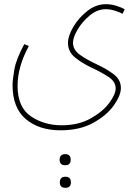

<svg xmlns="http://www.w3.org/2000/svg" viewBox="-20 -393 662 918"><path d="M269 230Q362 230 426.5 194Q491 158 524.5 110.5Q558 63 558 28Q558 -12 523.5 -38Q489 -64 443.5 -85Q398 -106 363.5 -130Q329 -154 329 -189Q329 -214 351 -251.5Q373 -289 409 -319Q445 -349 486 -349Q506 -349 529 -342Q552 -335 566 -327L576 -349Q562 -357 537 -365Q512 -373 486 -373Q439 -373 397.5 -340.5Q356 -308 330.5 -264.5Q305 -221 305 -188Q305 -145 339.5 -117.5Q374 -90 419 -69Q464 -48 498.5 -25.5Q533 -3 533 30Q533 58 502 99.5Q471 141 413 173.5Q355 206 275 206Q191 206 127.5 163Q64 120 64 17Q64 -74 118 -173L96 -182Q57 -110 48.5 -60Q40 -10 40 13Q40 123 103.5 176.5Q167 230 269 230ZM318 371Q318 344 292 344Q265 344 265 371Q265 397 292 397Q318 397 318 371ZM319 479Q319 452 293 452Q266 452 266 479Q266 505 293 505Q319 505 319 479Z"/></svg>

Font: Noto Sans Arabic Condensed Thin
Style: Regular
Weight: 250
Width: 3
Designer: Nadine Chahine
Foundry: Monotype Imaging Inc.
Version: 1.001